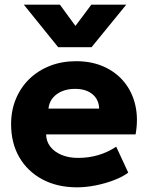

<svg xmlns="http://www.w3.org/2000/svg" viewBox="-20 -787 634 822"><path d="M309.5 15Q225.5 15 162 -18.8Q98.5 -52.5 63 -113.2Q27.5 -174 27.5 -255.5Q27.5 -314.5 48.2 -364Q69 -413.5 106.2 -449.5Q143.5 -485.5 194.2 -505.2Q245 -525 306 -525Q373 -525 425.5 -501.2Q478 -477.5 512.2 -435.2Q546.5 -393 559.5 -335.8Q572.5 -278.5 560.5 -211.5H177.5Q178 -181.5 195.5 -159Q213 -136.5 243.5 -123.8Q274 -111 314.5 -111Q359.5 -111 400 -122.8Q440.5 -134.5 477.5 -159L529 -48Q505.5 -30 468.2 -15.8Q431 -1.5 389.2 6.8Q347.5 15 309.5 15ZM187.5 -322H404.5Q403.5 -360.5 376 -383.5Q348.5 -406.5 301.5 -406.5Q254 -406.5 222.8 -383.5Q191.5 -360.5 187.5 -322ZM229 -585 82 -767H236.5L303 -676L371 -767H520.5L372 -585Z"/></svg>

Font: Geologica Roman
Style: Bold
Weight: 700
Designer: Sindre Bremnes, Frode Helland
Foundry: Monokrom Skriftforlag AS
Version: Version 1.010;gftools[0.9.28]